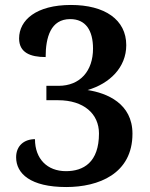

<svg xmlns="http://www.w3.org/2000/svg" viewBox="-20 -744 603 774"><path d="M247 10C377 10 514 -43 514 -205C514 -327 411 -369 333 -381C422 -407 489 -472 489 -562C489 -665 402 -724 266 -724C126 -724 57 -663 57 -589C57 -532 102 -514 164 -514C164 -593 184 -667 263 -667C325 -667 355 -622 355 -548C355 -458 303 -398 216 -398H167V-340H214C318 -340 379 -285 379 -206C379 -89 316 -54 246 -54C170 -54 121 -104 121 -183C78 -183 45 -157 45 -110C45 -44 103 10 247 10Z"/></svg>

Font: Noto Serif Lao SemiBold
Style: Regular
Weight: 600
Designer: Monotype Design Team
Foundry: Monotype Imaging Inc.
Version: Version 2.003